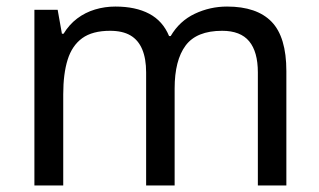

<svg xmlns="http://www.w3.org/2000/svg" viewBox="-20 -566 975 586"><path d="M673 -546Q764 -546 809 -499.5Q854 -453 854 -349V0H767V-345Q767 -408 740.5 -440Q714 -472 658 -472Q580 -472 546.5 -427Q513 -382 513 -296V0H426V-345Q426 -387 414 -415.5Q402 -444 378 -458Q354 -472 316 -472Q262 -472 231 -449.5Q200 -427 186.5 -384Q173 -341 173 -278V0H85V-536H156L169 -463H174Q191 -491 215.5 -509.5Q240 -528 270 -537Q300 -546 332 -546Q394 -546 435.5 -524Q477 -502 496 -456H501Q528 -502 574.5 -524Q621 -546 673 -546Z"/></svg>

Font: ukorean25
Style: Book
Weight: 400
Designer: Jelle Bosma - Monotype Design Team
Foundry: Monotype Imaging Inc.
Version: Version 2.003